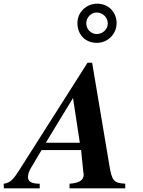

<svg xmlns="http://www.w3.org/2000/svg" viewBox="-88 -1024 775 1044"><path d="M593 0V-25C530 -29 521 -41 507 -123L413 -683H388L18 -101C-13 -52 -31 -29 -68 -25L-67 0H128V-25C80 -25 64 -38 64 -62C64 -77 70 -94 81 -112L138 -208H353L365 -89C366 -83 367 -79 367 -74C367 -44 343 -29 290 -25V0ZM346 -248H161L309 -491ZM546 -898C546 -957 503 -1004 440 -1004C382 -1004 333 -958 333 -899C333 -836 375 -791 439 -791C498 -791 546 -839 546 -898ZM498 -896C498 -865 471 -839 438 -839C407 -839 381 -865 381 -897C381 -929 407 -956 438 -956C471 -956 498 -929 498 -896Z"/></svg>

Font: STIXGeneral
Style: Bold Italic
Weight: 700
Italic angle: -16.33°
Designer: MicroPress Inc., with final additions and corrections provided by Coen Hoffman, Elsevier (retired)
Version: Version 1.1.0